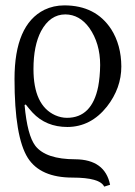

<svg xmlns="http://www.w3.org/2000/svg" viewBox="-20 -462 506 717"><path d="M433.1 -213.9Q433.1 -132.8 379.4 -64Q319.3 11.7 231.9 12.2Q151.9 12.2 101.6 -41.5Q89.4 -54.7 76.2 -71.8L71.8 -69.8Q82 43.9 112.3 83Q151.9 132.8 261.2 132.8Q372.1 133.8 391.1 228L369.1 234.9Q353 201.2 251 201.2Q130.9 201.2 84 127.9Q34.2 49.3 34.2 -167Q34.2 -369.6 145.5 -425.3Q180.2 -441.9 220.2 -441.9Q337.4 -441.9 395.5 -352.5Q432.6 -293.9 433.1 -213.9ZM230 -22Q323.2 -22 346.7 -138.7Q353.5 -174.8 354 -219.2Q354 -300.3 313.5 -357.9Q277.3 -407.7 224.1 -408.2Q167 -408.2 133.3 -345.7Q105 -291.5 105 -204.1Q105 -68.4 186 -31.7Q208 -22 230 -22Z"/></svg>

Font: Linux Libertine Display O
Style: Regular
Weight: 400
Designer: Philipp H. Poll
Foundry: Philipp H. Poll
Version: Version 5.0.9